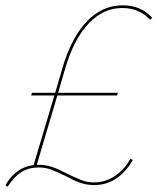

<svg xmlns="http://www.w3.org/2000/svg" viewBox="-23 -683 595 720"><path d="M548 -616 540 -609Q499 -653 435 -653Q364 -653 309 -594.5Q254 -536 222 -428L195 -335H419L416 -325H192L115 -65H122Q149 -65 173.5 -56.5Q198 -48 230 -31Q263 -15 284 -7Q305 1 330 1Q372 1 408.5 -23.5Q445 -48 466 -88L475 -83Q450 -39 413.5 -14Q377 11 330 11Q302 11 278 2.5Q254 -6 223 -23Q190 -39 168.5 -47Q147 -55 122 -55Q85 -55 57 -37.5Q29 -20 6 17L-3 12Q36 -56 103 -64L181 -325H94L97 -335H184L212 -431Q245 -542 302.5 -602.5Q360 -663 437 -663Q506 -663 548 -616Z"/></svg>

Font: Ysabeau Hairline
Style: Italic
Weight: 100
Italic angle: -12°
Designer: Christian Thalmann (Catharsis Fonts)
Version: Version 0.003